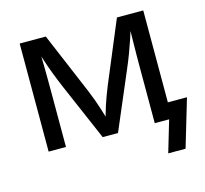

<svg xmlns="http://www.w3.org/2000/svg" viewBox="-101 -650 981 919"><g transform="rotate(-15 389.5 -190.0)"><path d="M71.8 0V-535.6H201.2L329.1 -232.9Q339.4 -208 347.7 -185.8Q356 -163.6 362.5 -143.3Q369.1 -123 375 -103.3Q380.9 -83.5 386.2 -63.5H370.6Q376 -83 381.6 -102.3Q387.2 -121.6 393.8 -142.3Q400.4 -163.1 408.7 -185.3Q417 -207.5 427.2 -232.9L553.7 -535.6H684.1V0H597.7V-276.9Q597.7 -307.1 597.9 -334.5Q598.1 -361.8 598.6 -388.2Q599.1 -414.6 599.4 -441.2Q599.6 -467.8 600.1 -495.6H611.8Q600.1 -456.1 588.9 -422.1Q577.6 -388.2 564.7 -353.8Q551.8 -319.3 533.7 -277.3L415.5 0H339.8L220.2 -277.3Q202.1 -319.3 189 -353.8Q175.8 -388.2 164.6 -422.1Q153.3 -456.1 141.1 -495.6H154.8Q155.3 -470.7 156 -444.8Q156.7 -418.9 157 -391.8Q157.2 -364.7 157.5 -336.2Q157.7 -307.6 157.7 -276.9V0ZM622.6 156.2 668.9 0H637.2V-80.1H778.8L708.5 156.2Z"/></g></svg>

Font: Inter 20pt
Style: Regular
Weight: 400
Version: Version 4.001;git-66647c0bb